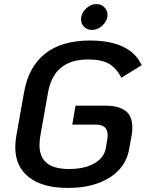

<svg xmlns="http://www.w3.org/2000/svg" viewBox="-20 -911 716 943"><path d="M55 -188Q55 -211 60 -243L98 -457Q120 -583 201.5 -647.5Q283 -712 421 -712Q619 -712 676 -591L576 -529Q552 -576 515.5 -597.5Q479 -619 413 -619Q245 -619 216 -457L178 -243Q174 -222 174 -198Q174 -140 209.5 -110.5Q245 -81 319 -81Q395 -81 443.5 -108.5Q492 -136 500 -185L507 -227Q509 -241 509 -246Q509 -299 451 -299H335L351 -392H499Q563 -392 596.5 -366.5Q630 -341 630 -284Q630 -263 626 -243L614 -177Q598 -89 518 -38.5Q438 12 313 12Q189 12 122 -40.5Q55 -93 55 -188ZM378 -816Q378 -845 401.5 -868Q425 -891 454 -891Q477 -891 492.5 -875.5Q508 -860 508 -838Q508 -810 484.5 -787Q461 -764 432 -764Q409 -764 393.5 -779Q378 -794 378 -816Z"/></svg>

Font: KoHo SemiBold
Style: Italic
Weight: 600
Italic angle: -10°
Version: Version 1.000; ttfautohint (v1.6)